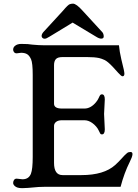

<svg xmlns="http://www.w3.org/2000/svg" viewBox="-20 -1006 743 1034"><path d="M50.8 0ZM271 -128.9Q271 -63 316.9 -63H418.9Q539.6 -63 600.1 -117.2Q617.7 -133.3 633.3 -150.4L650.4 -168.9Q666.5 -185.1 672.1 -186Q677.7 -187 681.6 -187.5Q707 -189 678.2 -132.8Q648.9 -74.2 629.4 0H222.2Q202.1 0 187.5 1L130.9 5.9Q116.2 7.3 99.9 7.3Q83.5 7.3 74.5 4.2Q65.4 1 60.5 -3.4Q50.8 -11.7 50.8 -20.8Q50.8 -29.8 55.7 -36.9Q60.5 -43.9 69.8 -43.9L101.1 -40.5Q134.8 -40.5 146.5 -70.3Q156.2 -94.7 156.2 -161.1V-602.1Q156.2 -667 147.2 -687Q138.2 -707 125.7 -714.4Q113.3 -721.7 93.8 -721.7L69.8 -718.8Q60.5 -718.8 55.7 -725.1Q50.8 -731.4 50.8 -737.8Q50.8 -744.1 53 -749.3Q55.2 -754.4 60.5 -758.8Q72.8 -769.5 94.5 -769.5Q116.2 -769.5 128.9 -768.6L154.3 -765.6Q189.9 -762.2 216.8 -762.2H620.6Q624 -726.6 633.3 -687L646.5 -631.8Q649.9 -615.7 649.9 -608.9Q649.9 -595.2 639.6 -595.2Q633.3 -595.2 616.2 -614.3L586.9 -646.5Q559.6 -675.3 543.2 -682.9Q526.9 -690.4 513.7 -693.4Q489.3 -698.7 448.7 -698.7H316.9Q290.5 -698.7 280.8 -687.5Q271 -676.3 271 -655.3V-447.3Q271 -421.4 314 -421.4H434.6Q468.8 -421.4 497.1 -455.6Q506.8 -467.3 511.7 -478.8Q516.6 -490.2 519.8 -494.1Q522.9 -498 528.8 -498Q544.4 -498 544.4 -470.7L540.5 -392.1L544.4 -309.6Q544.4 -282.2 528.8 -282.2Q522.9 -282.2 520 -286.4Q517.1 -290.5 512.2 -302Q507.3 -313.5 497.3 -325Q487.3 -336.4 476.6 -343.8Q456.1 -358.4 434.6 -358.4H313.5Q293 -358.4 282 -349.6Q271 -340.8 271 -328.1ZM524.9 -797.9Q513.7 -797.9 497.1 -808.6L371.1 -884.3L246.6 -808.6Q228.5 -796.9 220 -797.4Q211.4 -797.9 207.8 -802.7Q204.1 -807.6 204.1 -812Q204.1 -821.8 212.9 -832.5L318.8 -947.8Q346.7 -981 356.2 -983.6Q365.7 -986.3 373 -986.3Q391.1 -986.3 425.3 -947.8L531.2 -832.5Q537.6 -825.2 538.6 -811.5Q539.6 -797.9 524.9 -797.9Z"/></svg>

Font: Stoke
Style: Regular
Weight: 400
Designer: Nicole Fally
Foundry: Nicole Fally
Version: Version 1.002